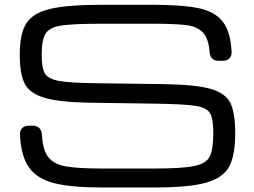

<svg xmlns="http://www.w3.org/2000/svg" viewBox="-20 -786 1088 821"><path d="M642.1 -342.8 370.6 -346.7Q235.8 -348.6 171.6 -367.4Q107.4 -386.2 85.9 -427.7Q64.5 -469.2 64.5 -552.7Q64.5 -641.6 92.3 -685.8Q120.1 -730 193.8 -747.8Q267.6 -765.6 417.5 -765.6H626.5Q759.8 -765.6 829.3 -751Q898.9 -736.3 932.1 -694.1Q965.3 -651.9 970.2 -566.4Q971.2 -546.9 960.9 -536.4Q950.7 -525.9 931.6 -525.9H916Q899.4 -525.9 889.6 -533.7Q879.9 -541.5 877 -557.1Q876 -562 876 -565.4Q871.6 -623 846.9 -647.9Q822.3 -672.9 776.1 -678.7Q730 -684.6 626.5 -684.6H422.4Q294.9 -684.6 244.4 -677.2Q193.8 -669.9 176 -643.8Q158.2 -617.7 158.2 -552.7Q158.2 -495.6 171.9 -472.2Q185.5 -448.7 231.2 -440.2Q276.9 -431.6 388.2 -430.2L679.2 -426.3Q817.4 -424.3 881.1 -405.8Q944.8 -387.2 965.3 -345.5Q985.8 -303.7 985.8 -216.8Q985.8 -123 960.7 -75Q935.5 -26.9 863.5 -5.6Q791.5 15.6 644.5 15.6H416Q284.7 15.6 212.2 -2.7Q139.6 -21 105 -68.6Q70.3 -116.2 65.4 -208Q64.5 -227.5 74.7 -238Q85 -248.5 104 -248.5H119.6Q135.7 -248.5 145.3 -241Q154.8 -233.4 157.7 -218.8Q159.2 -214.4 159.2 -209Q163.1 -144 186.5 -114Q210 -84 260.5 -74.7Q311 -65.4 416 -65.4H639.6Q760.3 -65.4 811 -76.2Q861.8 -86.9 877 -116.7Q892.1 -146.5 892.1 -216.8Q892.1 -278.8 877.7 -302.5Q863.3 -326.2 815.9 -333.5Q768.6 -340.8 642.1 -342.8Z"/></svg>

Font: Gyrochrome
Style: Regular
Weight: 400
Designer: David Moles
Foundry: David Moles
Version: Version 1.005;Glyphs 3.2.3 (3260)